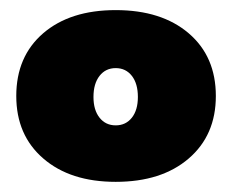

<svg xmlns="http://www.w3.org/2000/svg" viewBox="-20 -813 459 380"><path d="M12.2 -623Q12.2 -701.2 65.4 -747.1Q118.7 -793 209 -793Q299.8 -793 353.5 -747.1Q407.2 -701.2 407.2 -623Q407.2 -545.4 353.5 -499.3Q299.8 -453.1 209 -453.1Q119.1 -453.1 65.7 -499.3Q12.2 -545.4 12.2 -623ZM165 -621.1Q165 -595.2 177 -580.1Q189 -564.9 209 -564.9Q229 -564.9 241 -580.1Q252.9 -595.2 252.9 -621.1Q252.9 -647.5 241 -662.8Q229 -678.2 209 -678.2Q189 -678.2 177 -662.8Q165 -647.5 165 -621.1Z"/></svg>

Font: Trueno Black
Style: Regular
Weight: 900
Designer: Julieta Ulanovsky
Foundry: Julieta Ulanovsky
Version: Version 3.001b | FøM Fix